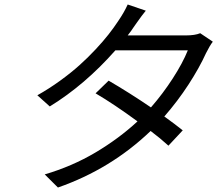

<svg xmlns="http://www.w3.org/2000/svg" viewBox="-20 -800 996 862"><path d="M878.9 -650.9 935.4 -612.9Q921.2 -594.1 904.8 -561.1Q875 -495.4 826.2 -420.3Q777.3 -345.2 717.7 -277Q764.9 -243.3 800.4 -214.8L736.2 -146Q698.9 -180 656.2 -212Q477.6 -40.8 240.1 41.9L180.8 -17Q304 -53.3 408.7 -115.4Q513.5 -177.6 597.3 -255Q492.9 -331.7 409.1 -381L467.7 -437.9Q560 -384.2 657.7 -317.8Q711.3 -379.3 755.7 -448Q800.1 -516.7 823.2 -573.9H497.9Q361.2 -419 203.5 -322.1L147.7 -372.2Q199.6 -401.3 249.1 -437.1Q298.7 -473 336.8 -507.3Q375 -541.5 409.4 -578.5Q443.9 -615.4 467.3 -645.4Q490.8 -675.4 509.6 -703.8Q537.6 -744.7 553.3 -779.8L634.6 -752.1Q625.7 -741.5 615.6 -727.8Q605.5 -714.1 593.6 -697.3Q581.7 -680.4 579.2 -676.8Q572.4 -665.5 553.3 -641H814.3Q855.1 -641 878.9 -650.9Z"/></svg>

Font: Karasuma Gothic
Style: Italic
Weight: 400
Italic angle: -9.39999°
Designer: Rasmus Andersson / Ryoko Nishizuka
Foundry: Genbu
Version: Version 1.00